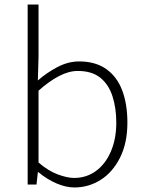

<svg xmlns="http://www.w3.org/2000/svg" viewBox="-20 -814 638 847"><path d="M308 13Q271 13 229 -5Q187 -23 150 -54H147L141 0H102V-794H150V-564L147 -459Q187 -494 234 -518.5Q281 -543 329 -543Q401 -543 448.5 -509.5Q496 -476 519 -415.5Q542 -355 542 -273Q542 -183 509.5 -118.5Q477 -54 424 -20.5Q371 13 308 13ZM307 -29Q361 -29 403 -59.5Q445 -90 469 -145.5Q493 -201 493 -273Q493 -338 476 -390Q459 -442 422 -471.5Q385 -501 323 -501Q284 -501 240.5 -478.5Q197 -456 150 -414V-97Q193 -60 235 -44.5Q277 -29 307 -29Z"/></svg>

Font: Noto Sans JP ExtraLight
Style: Regular
Weight: 250
Designer: Ryoko NISHIZUKA  (kana, bopomofo & ideographs); Paul D. Hunt (Latin, Greek & Cyrillic); Sandoll Communications , Soo-you
Foundry: Adobe
Version: Version 2.004-H2;hotconv 1.0.118;makeotfexe 2.5.65603